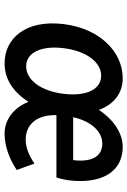

<svg xmlns="http://www.w3.org/2000/svg" viewBox="121 -664 555 837"><g transform="rotate(90 398.5 -245.5)"><path d="M190 -245C202 -344 251 -409 310 -409C370 -409 401 -344 389 -245C377 -147 329 -82 269 -82C210 -82 178 -147 190 -245ZM85 -245C65 -82 146 12 256 12C324 12 380 -24 424 -92C450 -27 502 12 562 12C619 12 675 -10 721 -41L693 -118C658 -95 626 -80 588 -80C523 -80 479 -129 482 -214H754C757 -226 763 -246 766 -268C783 -405 733 -503 620 -503C562 -503 502 -464 459 -399C435 -465 386 -503 321 -503C211 -503 105 -409 85 -245ZM491 -287C509 -368 555 -414 606 -414C663 -414 688 -366 678 -287Z"/></g></svg>

Font: Falling Sky
Style: CondObl
Weight: 400
Designer: Paul D. Hunt
Foundry: Adobe Systems Incorporated
Version: Version 1.02